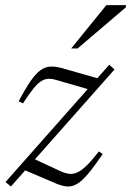

<svg xmlns="http://www.w3.org/2000/svg" viewBox="-20 -700 500 731"><path d="M1 -7 396 -453.5 416 -435.5 21.5 10ZM67.5 -306.5 51 -314Q76.5 -362.5 96.2 -391Q116 -419.5 134 -432.5Q152 -445.5 171.5 -446.5Q191 -447.5 215 -441L367 -397.5L329 -356.5L201.5 -393.5Q182.5 -399.5 167.8 -400Q153 -400.5 138.8 -392.2Q124.5 -384 107.8 -363.5Q91 -343 67.5 -306.5ZM196.5 0 61.5 -57.5 102 -98.5 206.5 -50Q225.5 -41 241.2 -38.5Q257 -36 273.2 -43Q289.5 -50 309.5 -69.2Q329.5 -88.5 356.5 -123.5L371 -113.5Q339.5 -67 316.5 -39.5Q293.5 -12 274.5 -0.5Q255.5 11 237 10Q218.5 9 196.5 0ZM251 -515.5 385 -680.5H460L459 -672L275.5 -515.5Z"/></svg>

Font: Newsreader 16pt 16pt Light
Style: Italic
Weight: 300
Italic angle: -17°
Version: Version 1.003